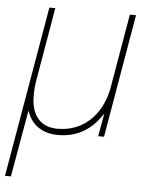

<svg xmlns="http://www.w3.org/2000/svg" viewBox="-57 -572 646 819"><g transform="rotate(5 265.5 -162.5)"><path d="M146.5 -528.3 92.8 -214.8Q86.9 -181.2 87.4 -146Q87.4 -85.4 116.5 -51Q145.5 -16.6 200.2 -16.6Q279.8 -16.6 335.2 -65.9Q390.6 -115.2 409.7 -202.1L465.8 -528.3H492.2L401.4 0H376.5L394 -99.1Q325.7 9.8 205.1 9.8Q156.2 9.8 121.1 -13.4Q85.9 -36.6 70.8 -83.5L20.5 203.1H-4.9L121.1 -528.3Z"/></g></svg>

Font: Roboto Thin
Style: Italic
Weight: 250
Italic angle: -12°
Designer: Google
Version: Version 2.134; 2016